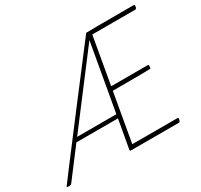

<svg xmlns="http://www.w3.org/2000/svg" viewBox="-188 -933 1187 1132"><g transform="rotate(-30 406.0 -367.0)"><path d="M432 -228 513 -686 165 -228ZM726 0H400Q393 0 393 -6L428 -202H145L-3 -7Q-6 0 -24 0Q-36 0 -36 -4Q-36 -6 240 -368.5Q516 -731 518 -732.5Q520 -734 841 -734Q848 -734 848 -728Q848 -706 836 -706H544L488 -386H737Q743 -386 743 -380Q743 -363 740 -360.5Q737 -358 483 -358L425 -28H731Q738 -28 738 -22L737 -14Q734 0 726 0Z"/></g></svg>

Font: YamahaIndonesia935. App Thin
Style: Italic
Weight: 100
Italic angle: -10°
Designer: Dalton Maag Ltd
Foundry: Dalton Maag Ltd
Version: Version 1.002; January 01, 2024; Regular/Italic